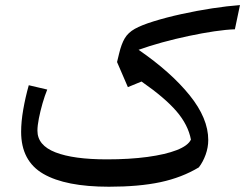

<svg xmlns="http://www.w3.org/2000/svg" viewBox="-20 -709 940 736"><path d="M899.9 -689.5 880.4 -596.7Q847.7 -595.7 801.3 -588.9Q754.9 -582 703.1 -571Q651.4 -560.1 601.6 -546.4Q551.8 -532.7 511.2 -518.1Q635.3 -432.6 706.8 -344Q778.3 -255.4 778.3 -172.4Q778.3 -144 768.3 -116.2Q758.3 -88.4 742.2 -67.4Q677.2 -28.3 595 -10.7Q512.7 6.8 397.5 6.8Q231.4 6.8 146.2 -42.5Q61 -91.8 61 -203.6Q61 -242.7 69.1 -289.1Q77.1 -335.4 90.3 -382.3L161.1 -365.7Q151.4 -341.8 142.8 -312Q134.3 -282.2 128.9 -254.6Q123.5 -227.1 123.5 -208Q123.5 -151.9 192.6 -125Q261.7 -98.1 389.6 -98.1Q476.6 -98.1 545.2 -107.4Q613.8 -116.7 657.2 -133.5Q700.7 -150.4 711.9 -173.8Q701.2 -230.5 656.5 -282.5Q611.8 -334.5 522.5 -396.5L470.2 -375L428.7 -471.2L436.5 -503.4Q445.3 -540.5 458.3 -562.3Q471.2 -584 496.8 -598.4Q522.5 -612.8 568.4 -627Q616.7 -642.1 675.5 -655Q734.4 -668 793.2 -677Q852.1 -686 899.9 -689.5Z"/></svg>

Font: Pinar Medium
Style: Regular
Weight: 500
Designer: Amin Abedi
Version: Version 3.000